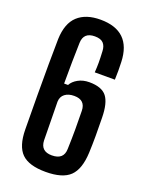

<svg xmlns="http://www.w3.org/2000/svg" viewBox="-152 -884 744 969"><g transform="rotate(20 220.0 -399.5)"><path d="M217 9Q127 9 88 -29.5Q49 -68 48 -157Q47 -250 46.5 -340Q46 -430 46.5 -508Q47 -586 48 -643Q51 -728 94.5 -768Q138 -808 216 -808Q381 -808 387 -643Q388 -625 388 -596.5Q388 -568 387 -548H279Q281 -576 281 -600.5Q281 -625 279 -662Q278 -689 264 -704Q250 -719 218 -719Q158 -719 156 -662Q153 -564 153 -442H174Q185 -463 211 -477.5Q237 -492 271 -492Q338 -492 364.5 -458Q391 -424 392 -345Q393 -293 393 -247.5Q393 -202 391 -157Q387 -68 347.5 -29.5Q308 9 217 9ZM218 -80Q282 -80 283 -138Q285 -195 285 -245.5Q285 -296 284 -343Q283 -401 223 -401Q192 -401 173 -386.5Q154 -372 153 -345Q154 -297 154.5 -245.5Q155 -194 156 -138Q158 -80 218 -80Z"/></g></svg>

Font: Big Shoulders Display
Style: Bold
Weight: 700
Designer: Patric King
Foundry: XO Type Co
Version: Version 1.000; ttfautohint (v1.8.2)